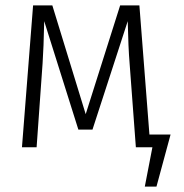

<svg xmlns="http://www.w3.org/2000/svg" viewBox="-20 -543 677 708"><path d="M609 -47 557 145H514L542 0H481L458 -308Q453 -368 451 -465L321 -65H269L143 -465Q141 -366 137 -309L115 0H61L102 -523H173L296 -122L423 -523H494L531 -47Z"/></svg>

Font: Fira Sans Condensed Light
Style: Regular
Weight: 300
Width: 3
Designer: bBox Type GmbH & Carrois Corporate GbR & Edenspiekermann AG
Foundry: bBox Type GmbH & Carrois Corporate GbR & Edenspiekermann AG
Version: Version 4.301